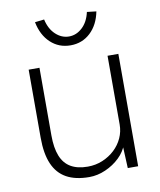

<svg xmlns="http://www.w3.org/2000/svg" viewBox="-83 -799 727 875"><g transform="rotate(-10 280.0 -361.5)"><path d="M72 -205V-520H122V-207Q122 -149 137 -111.5Q152 -74 183 -56Q214 -38 261 -38Q298 -38 330 -51.5Q362 -65 386 -87.5Q410 -110 423.5 -139.5Q437 -169 437 -202V-520H487V0H439L434 -110H440Q429 -77 401 -50Q373 -23 335.5 -6.5Q298 10 260 10Q196 10 154.5 -13Q113 -36 92.5 -83.5Q72 -131 72 -205ZM138 -728 181 -733Q191 -688 218.5 -662.5Q246 -637 280 -637Q314 -637 341.5 -662.5Q369 -688 379 -733L422 -728Q410 -667 372 -631.5Q334 -596 280 -596Q226 -596 188 -631.5Q150 -667 138 -728Z"/></g></svg>

Font: Mach ExtraLight
Style: Regular
Weight: 250
Version: Version 1.002